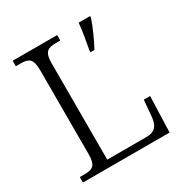

<svg xmlns="http://www.w3.org/2000/svg" viewBox="-165 -845 936 975"><g transform="rotate(-30 302.5 -357.0)"><path d="M43 0H551L558 -210H521L513 -119C509 -71 494 -39 438 -39H208V-605C208 -672 232 -682 278 -682H304V-714H43V-682H70C117 -682 140 -672 140 -603V-111C140 -42 117 -32 70 -32H43ZM407 -565V-554H430C454 -597 483 -663 497 -705V-714H430C426 -671 416 -611 407 -565Z"/></g></svg>

Font: Noto Serif Telugu Light
Style: Regular
Weight: 300
Designer: Jelle Bosma - Monotype Design Team
Foundry: Monotype Imaging Inc.
Version: Version 2.005